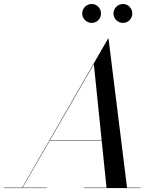

<svg xmlns="http://www.w3.org/2000/svg" viewBox="-65 -962 810 982"><path d="M47 0 488 -765H490L585 0H480L415 -634L49 0ZM-45 0V-2H175V0ZM365 0V-2H655V0ZM189 -244V-246H515V-244ZM564 -845Q544 -845 529.8 -859Q515.5 -873 515.5 -893Q515.5 -913 529.8 -927.2Q544 -941.5 564 -941.5Q584 -941.5 597.8 -927.2Q611.5 -913 611.5 -893Q611.5 -873 597.8 -859Q584 -845 564 -845ZM404 -845Q384 -845 369.8 -859Q355.5 -873 355.5 -893Q355.5 -913 369.8 -927.2Q384 -941.5 404 -941.5Q424 -941.5 437.8 -927.2Q451.5 -913 451.5 -893Q451.5 -873 437.8 -859Q424 -845 404 -845Z"/></svg>

Font: Bodoni Moda 96pt
Style: Italic
Weight: 400
Italic angle: -13°
Version: Version 2.004